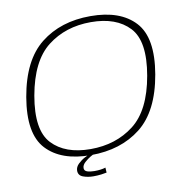

<svg xmlns="http://www.w3.org/2000/svg" viewBox="-86 -764 940 960"><g transform="rotate(-10 384.0 -284.0)"><path d="M318.5 4.5Q167.5 4.5 93 -75.5Q18.5 -155.5 49.5 -337.5Q81 -520 182.5 -600.2Q284 -680.5 435.2 -680.5Q586.5 -680.5 661 -600Q735.5 -519.5 704.5 -337.5Q673 -155 571.5 -75.2Q470 4.5 318.5 4.5ZM322 -25.5Q450.5 -25.5 542 -96Q633.5 -166.5 663.5 -337.5Q693.5 -509 627.2 -579.8Q561 -650.5 432 -650.5Q303.5 -650.5 212.2 -579.8Q121 -509 90.5 -337.5Q60.5 -166.5 127 -96Q193.5 -25.5 322 -25.5ZM312 111Q283.5 111 259.8 102.2Q236 93.5 236 69.5Q236 50.5 252.2 35Q268.5 19.5 286.5 10.2Q304.5 1 310.5 0H335Q331 1.5 315.2 10.8Q299.5 20 284.8 33.5Q270 47 270 62Q270 76 284.8 81Q299.5 86 321 86Q356 86 378 78.5L379.5 104Q372 106 352.5 108.5Q333 111 312 111Z"/></g></svg>

Font: Anybody ExtraExpanded ExtraLight
Style: Italic
Weight: 200
Width: 8
Italic angle: -10°
Designer: Tyler Finck
Foundry: Etcetera Type Company
Version: Version 1.010; ttfautohint (v1.8.3) -l 8 -r 50 -G 200 -x 14 